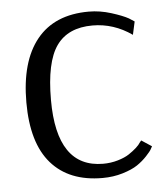

<svg xmlns="http://www.w3.org/2000/svg" viewBox="-44 -549 510 598"><g transform="rotate(-5 211.5 -250.0)"><path d="M386 -426Q329 -466 263 -466Q186 -466 150 -415Q114 -364 114 -246Q114 -34 259 -34Q283 -34 305 -40.5Q327 -47 340.5 -56Q354 -65 364 -74Q374 -83 378 -90L383 -96L415 -75Q413 -72 410 -66Q407 -60 393.5 -45.5Q380 -31 363 -19.5Q346 -8 316.5 1Q287 10 253 10Q149 10 93 -54Q37 -118 37 -245Q37 -373 92.5 -441.5Q148 -510 255 -510Q290 -510 325 -499Q360 -488 378 -478L395 -467Z"/></g></svg>

Font: Arsenal
Style: Regular
Weight: 400
Designer: Andrij Shevchenko
Foundry: Stairsfor.com
Version: Version 1.000